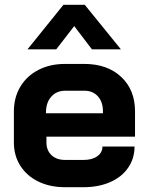

<svg xmlns="http://www.w3.org/2000/svg" viewBox="-20 -774 618 802"><path d="M38 -179V-308Q38 -367 65 -412Q92 -457 140.5 -482Q189 -507 252 -507H332Q428 -507 486 -453Q544 -399 544 -309V-203H174V-179Q174 -146 195 -126Q216 -106 252 -106H330Q365 -106 386.5 -121.5Q408 -137 408 -162H542Q542 -112 515 -73Q488 -34 439.5 -13Q391 8 328 8H252Q189 8 140.5 -15.5Q92 -39 65 -81.5Q38 -124 38 -179ZM410 -301V-309Q410 -348 389 -371.5Q368 -395 333 -395H252Q216 -395 194 -370Q172 -345 172 -304V-301ZM245 -754H334L485 -568H364L290 -665L215 -568H95Z"/></svg>

Font: Stavian Bold
Style: Bold
Weight: 700
Version: Version 1.000; ttfautohint (v1.6)